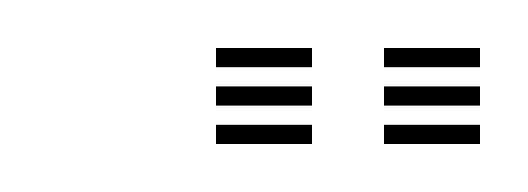

<svg xmlns="http://www.w3.org/2000/svg" viewBox="-20 -705 220 80"><path d="M140 -677V-685H180V-677ZM70 -645V-653H110V-645ZM70 -661V-669H110V-661ZM70 -677V-685H110V-677ZM140 -645V-653H180V-645ZM140 -661V-669H180V-661Z"/></svg>

Font: Big Shoulders Inline Text Thin Thin
Style: Regular
Weight: 250
Version: Version 2.002